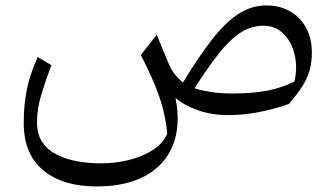

<svg xmlns="http://www.w3.org/2000/svg" viewBox="-20 -414 1234 707"><path d="M819.3 9.8Q760.3 9.8 710 -7.6Q659.7 -24.9 626.5 -53.2Q646 48.3 616.5 121.3Q586.9 194.3 515.4 233.4Q443.8 272.5 336.4 272.5Q210.4 272.5 138.9 212.9Q67.4 153.3 67.4 39.1Q67.4 -32.7 80.1 -90.3Q92.8 -147.9 119.1 -204.1L169.4 -173.8Q150.4 -125 133.3 -69.6Q116.2 -14.2 116.2 36.6Q116.2 82 137.2 111.3Q158.2 140.6 192.9 157.2Q227.5 173.8 269 180.7Q310.5 187.5 351.6 187.5Q405.3 187.5 455.3 175Q505.4 162.6 543 138.2Q580.6 113.8 595.7 78.1Q589.8 8.8 565.9 -59.6Q542 -127.9 498.5 -211.4L557.1 -286.1L598.1 -186.5Q609.4 -158.7 621.6 -143.1Q633.8 -127.4 653.3 -109.9Q712.9 -207.5 762.5 -270.5Q812 -333.5 859.6 -363.8Q907.2 -394 960.4 -394Q1035.2 -394 1081.8 -346.2Q1128.4 -298.3 1128.4 -220.7Q1128.4 -186 1120.6 -157Q1112.8 -127.9 1094.5 -98.4Q1076.2 -68.8 1043.9 -31.2Q987.3 -11.7 932.6 -1Q877.9 9.8 819.3 9.8ZM1064 -113.3Q1076.2 -165.5 1064.9 -212.6Q1053.7 -259.8 1023.9 -289.6Q994.1 -319.3 950.7 -319.3Q903.8 -319.3 864 -292.7Q824.2 -266.1 784.2 -214.8Q744.1 -163.6 696.3 -88.9Q720.2 -81.1 755.9 -75.4Q791.5 -69.8 836.9 -69.8Q913.1 -69.8 966.3 -80.6Q1019.5 -91.3 1064 -113.3Z"/></svg>

Font: Pinar DS1 Regular
Style: Regular
Weight: 400
Designer: Amin Abedi
Version: Version 3.000